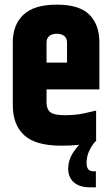

<svg xmlns="http://www.w3.org/2000/svg" viewBox="-20 -620 472 825"><path d="M35 -439Q35 -513 80.5 -556.5Q126 -600 224 -600Q322 -600 364.5 -556.5Q407 -513 407 -439V-317H268V-437Q268 -456 256 -465.5Q244 -475 224 -475Q204 -475 192 -465.5Q180 -456 180 -437V-190L35 -192ZM35 -264H180V-180Q180 -151 196 -138Q212 -125 258 -125Q305 -125 341.5 -133Q378 -141 393 -145V-13Q377 -9 358.5 -4.5Q340 0 313 3Q286 6 243 6Q133 6 84 -39Q35 -84 35 -168ZM165 -351H407V-236H165ZM339 -15H392Q376 2 364 27Q352 52 352 80Q352 99 359.5 107.5Q367 116 381 116H392V185H368Q322 185 297.5 163.5Q273 142 273 105Q273 70 292 39Q311 8 339 -15Z"/></svg>

Font: Khand Variable Light
Style: Regular
Weight: 300
Designer: Satya Rajpurohit
Foundry: Indian Type Foundry
Version: Version 3.000